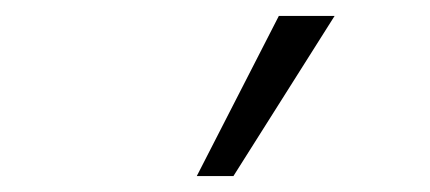

<svg xmlns="http://www.w3.org/2000/svg" viewBox="-20 -771 540 241"><path d="M227 -550 330 -751H400L273 -550Z"/></svg>

Font: Nunito Sans Light
Style: Regular
Weight: 300
Designer: Vernon Adams
Foundry: Vernon Adams
Version: Version 3.101; ttfautohint (v1.8.4.7-5d5b);gftools[0.9.27]